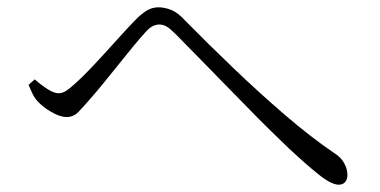

<svg xmlns="http://www.w3.org/2000/svg" viewBox="-20 -604 1040 525"><path d="M58 -372 75 -387Q93 -371 110.5 -360Q128 -349 140 -349Q151 -349 161.5 -356Q172 -363 186 -376Q203 -391 225.5 -414.5Q248 -438 271.5 -464Q295 -490 316 -513Q337 -536 349 -548Q364 -564 379.5 -574Q395 -584 413 -584Q431 -584 449 -576.5Q467 -569 487 -547Q549 -484 619 -417Q689 -350 760 -289Q831 -228 896 -184Q912 -174 921 -158Q930 -142 930 -125Q930 -114 924 -106.5Q918 -99 906 -99Q886 -99 850.5 -127.5Q815 -156 767 -201Q748 -219 718 -248.5Q688 -278 653.5 -313.5Q619 -349 583 -385.5Q547 -422 515 -455Q483 -488 459 -512Q445 -526 435.5 -531.5Q426 -537 415 -537Q407 -537 397.5 -532.5Q388 -528 376 -514Q364 -501 345 -478Q326 -455 304.5 -428Q283 -401 262.5 -376Q242 -351 227 -334Q208 -312 194.5 -298Q181 -284 162 -284Q144 -284 120 -298Q96 -312 82 -328Q74 -337 68.5 -348.5Q63 -360 58 -372Z"/></svg>

Font: Early Summer Mincho Light
Style: Regular
Weight: 300
Designer: GuiWonder
Version: Version 1.002